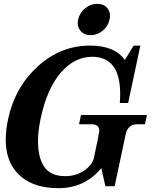

<svg xmlns="http://www.w3.org/2000/svg" viewBox="-20 -984 811 1014"><path d="M289.1 9.8Q132.8 9.8 59.1 -85Q10.3 -147.5 10.3 -246.1Q10.3 -296.4 22.9 -355.5Q58.6 -522.5 179 -632.8Q299.3 -743.2 455.1 -743.2Q585.9 -743.2 639.2 -667.5L686 -743.2H721.2L656.7 -439.9H612.8Q614.7 -464.8 614.7 -487.3Q614.7 -684.1 466.3 -684.1Q374 -684.1 301.3 -600.6Q228.5 -517.1 194.3 -356.4Q180.7 -291.5 180.7 -238.3Q180.7 -151.4 214.1 -102.5Q247.6 -53.7 324.7 -53.7Q380.9 -53.7 424.3 -83Q467.8 -112.3 476.6 -152.8Q504.4 -283.7 504.4 -292Q504.4 -327.6 464.8 -327.6H397.5L407.7 -376.5H755.9L745.6 -327.6H703.6Q654.8 -327.6 643.6 -273.9L585.4 -0.5H536.6L515.1 -96.2Q427.2 9.8 289.1 9.8ZM458.5 -798.3Q423.8 -798.3 404.8 -821.8Q390.6 -838.9 390.6 -862.3Q390.6 -871.1 392.6 -880.9Q400.4 -916.5 429.7 -940.2Q459 -963.9 493.7 -963.9Q528.8 -963.9 547.4 -940.4Q561 -923.3 561 -900.9Q561 -891.1 558.6 -880.9Q551.3 -845.7 522.5 -822Q493.7 -798.3 458.5 -798.3Z"/></svg>

Font: Munson
Style: Bold Italic
Weight: 700
Italic angle: -12°
Designer: Paul James MIller
Foundry: High-Logic / Made with FontCreator
Version: Version 2.10;May 5, 2019;FontCreator 11.5.0.2430 64-bit